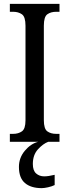

<svg xmlns="http://www.w3.org/2000/svg" viewBox="-20 -734 358 994"><path d="M31 0V-41H48Q75 -41 93.5 -54Q112 -67 112 -111V-601Q112 -647 93.5 -660Q75 -673 48 -673H31V-714H288V-673H271Q243 -673 225 -660Q207 -647 207 -601V-112Q207 -67 225 -54Q243 -41 271 -41H288V0ZM196 240Q140 240 109 213.5Q78 187 78 130Q78 83 108.5 46.5Q139 10 178 0H230Q203 10 176.5 39Q150 68 150 115Q150 149 167 164Q184 179 209 179Q230 179 263 171V224Q249 231 229 235.5Q209 240 196 240Z"/></svg>

Font: Noto Serif Georgian Condensed
Style: Regular
Weight: 400
Width: 3
Designer: Monotype Design Team, Akaki Razmadze
Foundry: Google LLC
Version: Version 2.003; ttfautohint (v1.8.4.7-5d5b)